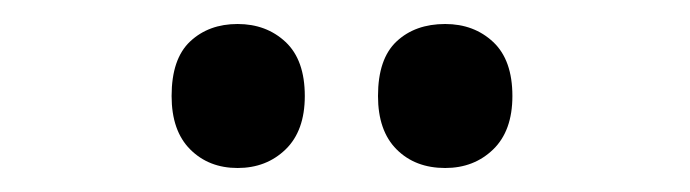

<svg xmlns="http://www.w3.org/2000/svg" viewBox="-20 -758 575 160"><path d="M123 -678Q123 -709 138.5 -723.5Q154 -738 178 -738Q202 -738 218 -723Q234 -708 234 -678Q234 -649 218 -633.5Q202 -618 178 -618Q154 -618 138.5 -633.5Q123 -649 123 -678ZM295 -678Q295 -709 310.5 -723.5Q326 -738 351 -738Q375 -738 391 -723Q407 -708 407 -678Q407 -649 391 -633.5Q375 -618 351 -618Q326 -618 310.5 -633.5Q295 -649 295 -678Z"/></svg>

Font: Noto Sans Sinhala Condensed SemiBold
Style: Regular
Weight: 600
Width: 3
Designer: Jelle Bosma - Monotype Design Team
Foundry: Monotype Imaging Inc.
Version: Version 2.006; ttfautohint (v1.8.4.7-5d5b)